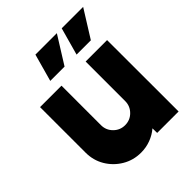

<svg xmlns="http://www.w3.org/2000/svg" viewBox="-200 -818 950 950"><g transform="rotate(-45 275.0 -343.5)"><path d="M40 -181.5V-500H190V-223.5Q190 -188.5 214.8 -163.8Q239.5 -139 274.5 -139Q310 -139 334.5 -163.8Q359 -188.5 359 -223.5V-500H509L509.5 0H359.5L359 -32.5Q334 -11 302 1Q270 13 234.5 13Q181 13 136.8 -13.2Q92.5 -39.5 66.2 -83.5Q40 -127.5 40 -181.5ZM351.5 -556 391.5 -700H541.5L451.5 -556ZM167.5 -556 207.5 -700H357.5L267.5 -556Z"/></g></svg>

Font: Urbanist Black
Style: Regular
Weight: 900
Designer: Corey Hu
Foundry: Corey Hu
Version: Version 1.330; ttfautohint (v1.8.4.7-5d5b)